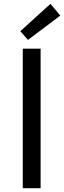

<svg xmlns="http://www.w3.org/2000/svg" viewBox="-20 -989 337 1009"><path d="M99.6 0V-733.4H193.4V0ZM127 -779.3 86.9 -825.2 245.1 -968.8 296.9 -907.2Z"/></svg>

Font: irohakakuC Regular
Style: Regular
Weight: 400
Designer: [Source Han Sans]
Ryoko NISHIZUKA Ë•øÂ°öÊ∂ºÂ≠ê (kana & ideographs); Paul D. Hunt (Latin, Greek & Cyrillic); Wenlong ZHAN
Version: Version 1.001.20160904